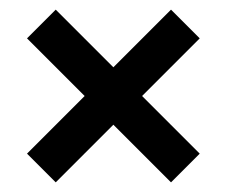

<svg xmlns="http://www.w3.org/2000/svg" viewBox="-20 -558 470 398"><path d="M95.5 -180 36 -239.5 155.5 -359 36 -478.5 95.5 -538 215 -418.5 334.5 -538 394 -478.5 274.5 -359 394 -239.5 334.5 -180 215 -299.5Z"/></svg>

Font: League Gothic
Style: Regular
Weight: 400
Designer: The League of Moveable Type
Version: Version 2.001